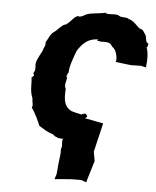

<svg xmlns="http://www.w3.org/2000/svg" viewBox="-52 -585 659 810"><g transform="rotate(5 277.5 -180.5)"><path d="M225 -254C220 -255 220 -265 224 -262V-268L230 -277C226 -267 229 -273 229 -276C230 -306 245 -342 255 -370C276 -401 297 -424 339 -425C344 -425 337 -419 337 -418C350 -420 348 -419 347 -417C383 -417 393 -419 402 -400C419 -392 426 -361 425 -343C419 -336 428 -339 422 -337L489 -329L531 -330L552 -325C556 -357 557 -384 547 -412C555 -407 547 -412 555 -423C547 -422 548 -415 554 -425C541 -431 543 -445 540 -458C528 -476 527 -484 511 -486C490 -504 487 -514 461 -523C453 -530 428 -525 421 -532C409 -541 384 -533 364 -537C365 -534 359 -533 367 -541C328 -532 300 -535 278 -524C268 -517 261 -515 253 -514C252 -514 250 -515 248 -516C231 -512 224 -493 200 -476C185 -476 166 -447 147 -436C138 -426 134 -418 121 -393C125 -381 111 -363 112 -357C96 -327 83 -306 88 -287C87 -281 88 -274 88 -274L82 -261C80 -263 84 -256 79 -258C88 -255 86 -248 75 -241C79 -214 73 -185 87 -152C86 -137 94 -124 87 -115C104 -91 118 -59 126 -40C153 -24 156 -20 187 -9C196 1 214 7 231 5C222 15 233 35 225 48V69L220 111L216 156L209 178L281 172H323L343 180L371 87L364 48L393 -74L315 -89L323 -96V-100L315 -109L303 -106L300 -107C302 -106 304 -110 301 -103C277 -108 269 -110 255 -114C223 -131 220 -159 223 -205C214 -221 222 -234 225 -254Z"/></g></svg>

Font: Asimov Print
Style: DIt
Weight: 250
Width: 0
Designer: Google
Version: Version 2.000980: 2014